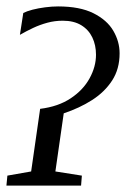

<svg xmlns="http://www.w3.org/2000/svg" viewBox="-29 -578 392 598"><path d="M-9 0 -6 -31 68 -44 96 -239Q152.5 -246 191.2 -271.8Q230 -297.5 250 -334Q270 -370.5 270 -407.5Q270 -437.5 258.5 -461.5Q247 -485.5 224 -499.5Q201 -513.5 166.5 -513.5Q141.5 -513.5 118.5 -507.2Q95.5 -501 74.2 -491Q53 -481 33 -469.5L43.5 -537.5Q54 -543 72.2 -547.8Q90.5 -552.5 111.5 -555.2Q132.5 -558 152 -558Q219.5 -558 262 -536.8Q304.5 -515.5 324 -482Q343.5 -448.5 343.5 -412Q343.5 -363 320.2 -327.2Q297 -291.5 258 -266.5Q219 -241.5 169.5 -225L143.5 -44L226 -31L223.5 0Z"/></svg>

Font: Merriweather 48pt Light
Style: Italic
Weight: 300
Italic angle: -7.8°
Version: Version 2.101